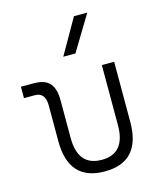

<svg xmlns="http://www.w3.org/2000/svg" viewBox="-119 -882 823 978"><g transform="rotate(-15 293.0 -392.5)"><path d="M312.5 9.8Q122.6 9.8 122.6 -200.2V-389.2Q122.6 -457.5 67.9 -457.5H10.3V-517.6H79.6Q136.2 -517.6 161.9 -488.8Q187.5 -460 187.5 -397V-200.2Q187.5 -51.3 312.5 -51.3Q437 -51.3 437 -200.2V-517.6H502V-200.2Q502 9.8 312.5 9.8ZM258.3 -609.4 364.3 -794.9H434.6L322.3 -609.4Z"/></g></svg>

Font: Cascadia Mono PL Light
Style: Regular
Weight: 300
Monospace: yes
Designer: Aaron Bell
Foundry: Saja Typeworks
Version: Version 2404.023; ttfautohint (v1.8.4)